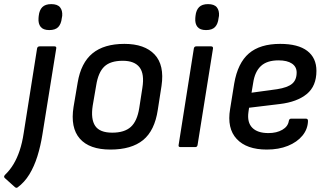

<svg xmlns="http://www.w3.org/2000/svg" viewBox="-64 -714 1586 932"><path d="M116 -479Q118 -489 129 -489H200Q211 -489 209 -479L142 -62Q133 -5 117.5 44.5Q102 94 78.5 132.5Q55 171 21 196Q15 200 8 194L-41 150Q-45 146 -44 142Q-43 138 -38 133Q-16 112 1.5 83Q19 54 31.5 16.5Q44 -21 51 -68ZM175 -568Q146 -568 133.5 -583.5Q121 -599 123 -626L124 -637Q127 -665 141.5 -679.5Q156 -694 185 -694Q215 -694 227.5 -678.5Q240 -663 238 -637L236 -626Q233 -598 219 -583Q205 -568 175 -568Z M472 12Q370 12 323.5 -41Q277 -94 293 -195L313 -313Q329 -409 385 -455Q441 -501 540 -501Q638 -501 686.5 -449.5Q735 -398 720 -297L702 -181Q687 -80 630.5 -34Q574 12 472 12ZM481 -70Q540 -70 571 -98Q602 -126 612 -190L627 -287Q638 -355 613.5 -387Q589 -419 532 -419Q472 -419 442.5 -391Q413 -363 403 -300L386 -201Q376 -136 398 -103Q420 -70 481 -70Z M812 0Q801 0 803 -10L877 -479Q879 -489 889 -489H960Q971 -489 970 -479L895 -10Q893 0 884 0ZM936 -568Q907 -568 894.5 -583.5Q882 -599 884 -626L885 -637Q888 -665 902.5 -679.5Q917 -694 946 -694Q976 -694 988.5 -678.5Q1001 -663 999 -637L997 -626Q994 -598 980 -583Q966 -568 936 -568Z M1231 12Q1133 12 1085 -39.5Q1037 -91 1053 -185L1073 -309Q1090 -408 1144 -454.5Q1198 -501 1296 -501Q1383 -501 1427.5 -467Q1472 -433 1472 -370Q1472 -296 1425 -257.5Q1378 -219 1294 -209L1145 -191L1142 -170Q1135 -120 1160.5 -94Q1186 -68 1239 -68Q1279 -68 1306.5 -84Q1334 -100 1338 -127Q1340 -138 1349 -138H1421Q1431 -138 1431 -127Q1430 -87 1404 -55.5Q1378 -24 1333.5 -6Q1289 12 1231 12ZM1157 -264 1281 -281Q1332 -289 1354 -307.5Q1376 -326 1376 -362Q1376 -390 1353 -405.5Q1330 -421 1288 -421Q1232 -421 1202.5 -393.5Q1173 -366 1165 -312Z"/></svg>

Font: Sofia Sans Medium
Style: Italic
Weight: 500
Italic angle: -9°
Version: Version 4.101